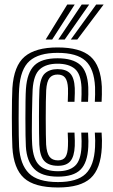

<svg xmlns="http://www.w3.org/2000/svg" viewBox="-20 -820 500 850"><path d="M236.8 10Q132.2 10 86.2 -31.9Q40.2 -73.8 34.8 -167.5Q33.8 -187 33.1 -223.2Q32.5 -259.5 32.5 -300.6Q32.5 -341.8 33.1 -377Q33.8 -412.2 34.8 -429.8Q41.2 -528.8 89.2 -569.4Q137.2 -610 234.8 -610Q335.2 -610 380.8 -569.6Q426.2 -529.2 430.8 -436Q431.5 -420.5 431 -401.9Q430.5 -383.2 429.8 -369.2H399.8Q400.5 -384.2 401 -401.4Q401.5 -418.5 400.8 -434.8Q396.8 -515.8 358.4 -550.9Q320 -586 234.8 -586Q151.5 -586 111 -550.2Q70.5 -514.5 64.8 -428Q63.5 -409.2 63 -373Q62.5 -336.8 62.5 -295.6Q62.5 -254.5 63.1 -220.1Q63.8 -185.8 64.5 -170.8Q69 -92.2 107.8 -53.1Q146.5 -14 236.8 -14Q320.8 -14 358.8 -50.1Q396.8 -86.2 400.8 -169Q401.5 -184.5 401.4 -197.8Q401.2 -211 399.8 -233H429.8Q431.2 -212 431.4 -198.2Q431.5 -184.5 430.8 -168Q426.2 -72.5 381.1 -31.2Q336 10 236.8 10ZM236.8 -38Q164.5 -38 131.4 -72.2Q98.2 -106.5 94.5 -171.8Q93.5 -187.2 93 -221.2Q92.5 -255.2 92.5 -295.8Q92.5 -336.2 93 -372Q93.5 -407.8 94.8 -426.2Q99.8 -498.5 132 -530.2Q164.2 -562 234.8 -562Q302 -562 334.8 -533.1Q367.5 -504.2 370.8 -434Q371.5 -419.2 371 -402.4Q370.5 -385.5 369.8 -369.2H339.8Q340.5 -386.5 341 -402.6Q341.5 -418.8 340.8 -433.2Q338 -493 311.1 -515.5Q284.2 -538 234.8 -538Q184.2 -538 156.5 -513.6Q128.8 -489.2 124.5 -424Q124 -416.2 123.1 -386Q122.2 -355.8 121.6 -316Q121 -276.2 121 -238.8Q121 -201.2 122.5 -179Q126.8 -113.5 154.6 -87.8Q182.5 -62 236.8 -62Q285.5 -62 311.6 -85.4Q337.8 -108.8 340.8 -170.5Q341.2 -183.2 341.2 -195.6Q341.2 -208 339.8 -233H369.8Q371.5 -207 371.4 -195.2Q371.2 -183.5 370.8 -169.8Q367.5 -99.5 336.2 -68.8Q305 -38 236.8 -38ZM236.8 -86Q196 -86 176.2 -107.2Q156.5 -128.5 154 -179.8Q153.2 -197 152.9 -230.9Q152.5 -264.8 152.5 -303.4Q152.5 -342 153 -374.6Q153.5 -407.2 154.5 -422.2Q158 -476.5 179 -495.2Q200 -514 234.8 -514Q272.8 -514 290.9 -494.6Q309 -475.2 311 -430.2Q311.5 -423.2 311.2 -408.1Q311 -393 309.8 -369.2H280Q280.8 -389.2 281.1 -404.9Q281.5 -420.5 281 -429Q279.5 -461 268.8 -475.5Q258 -490 234.8 -490Q211.5 -490 199.2 -474.6Q187 -459.2 184.5 -420.5Q183.5 -403.8 183 -369.6Q182.5 -335.5 182.5 -296.6Q182.5 -257.8 183 -225.5Q183.5 -193.2 184.2 -180Q186.8 -142.5 199.1 -126.2Q211.5 -110 236.8 -110Q259.8 -110 269.8 -125.1Q279.8 -140.2 280.8 -173.8Q281.2 -186 281.2 -195.5Q281.2 -205 279.8 -233H309.8Q311 -211.8 311.2 -197.1Q311.5 -182.5 311 -173.8Q308.8 -126.8 291.4 -106.4Q274 -86 236.8 -86ZM182.2 -645 277.8 -800H310.8L211 -645ZM293.5 -645 405.8 -800H438.8L322.2 -645ZM238 -645 341.8 -800H374.8L266.5 -645Z"/></svg>

Font: Big Shoulders Inline Display Thin Black
Style: Regular
Weight: 900
Version: Version 2.002